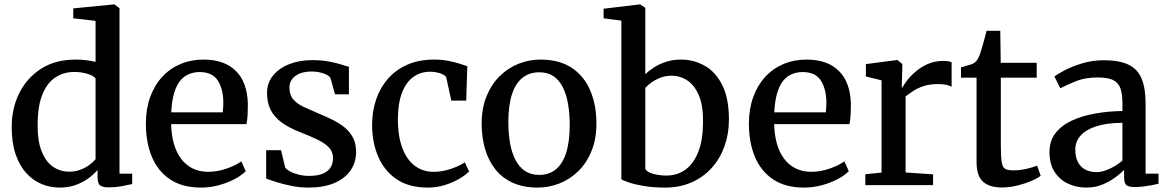

<svg xmlns="http://www.w3.org/2000/svg" viewBox="-20 -839 5292 870"><path d="M251 11Q207.5 11 168.2 -5.2Q129 -21.5 98.5 -55.2Q68 -89 50.5 -140.8Q33 -192.5 33 -263.5Q33 -347.5 67.2 -416.8Q101.5 -486 166.2 -527.5Q231 -569 322.5 -569Q347.5 -569 370.5 -566.2Q393.5 -563.5 413 -558.5V-744.5L312 -756V-801L495.5 -819H498.5L521.5 -802V-52H579V-5Q558.5 -0.5 530.2 4.8Q502 10 472 10Q447.5 10 434.8 1.8Q422 -6.5 422 -37V-69Q405 -48.5 379.2 -30Q353.5 -11.5 321 -0.2Q288.5 11 251 11ZM293 -61Q321 -61 344.5 -70Q368 -79 385.5 -92Q403 -105 413 -117.5V-483.5Q405.5 -495 377.5 -504Q349.5 -513 317 -513Q270 -513 232.8 -489.5Q195.5 -466 173.5 -414.5Q151.5 -363 150.5 -278.5Q149.5 -201 168.8 -153Q188 -105 220.8 -83Q253.5 -61 293 -61Z M891 11Q806.5 11 751 -26Q695.5 -63 668.2 -128.2Q641 -193.5 641 -278.5Q641 -345 660.2 -398.5Q679.5 -452 714.5 -490.2Q749.5 -528.5 797.5 -548.8Q845.5 -569 902.5 -569Q997 -569 1048.8 -517.5Q1100.5 -466 1103 -369.5Q1103 -339.5 1101.8 -316.8Q1100.5 -294 1096.5 -276.5H755.5Q756.5 -229 767.5 -189.2Q778.5 -149.5 799.8 -120.8Q821 -92 852 -76.2Q883 -60.5 923.5 -60.5Q965.5 -60.5 1008 -75.5Q1050.5 -90.5 1073.5 -108L1093.5 -63.5Q1076 -45 1044.2 -28Q1012.5 -11 972.5 0Q932.5 11 891 11ZM756 -330H989.5Q990.5 -339 991.2 -351.5Q992 -364 992 -373.5Q992 -434 967.5 -473.2Q943 -512.5 884.5 -512.5Q858.5 -512.5 836 -503.2Q813.5 -494 796.5 -473.2Q779.5 -452.5 769 -417.2Q758.5 -382 756 -330Z M1378 11Q1339.5 11 1301.8 3.5Q1264 -4 1233.2 -13.8Q1202.5 -23.5 1186 -30V-158.5H1253.5L1272 -80.5Q1278 -71 1294.8 -62Q1311.5 -53 1334 -47.5Q1356.5 -42 1380.5 -42Q1419 -42 1443 -52.2Q1467 -62.5 1478 -80.5Q1489 -98.5 1489 -122.5Q1489 -151 1470.8 -170.5Q1452.5 -190 1418.5 -206.5Q1384.5 -223 1336.5 -241.5Q1288.5 -260.5 1255.8 -284.5Q1223 -308.5 1206.5 -341Q1190 -373.5 1190 -418.5Q1190 -463 1216.8 -496.2Q1243.5 -529.5 1289.8 -548Q1336 -566.5 1394.5 -566.5Q1438 -566.5 1470.8 -560.2Q1503.5 -554 1525.8 -546.8Q1548 -539.5 1561 -536.5V-411.5H1498L1477.5 -485.5Q1473 -493.5 1460.2 -500.2Q1447.5 -507 1429.5 -511Q1411.5 -515 1392 -515Q1361.5 -515 1338.8 -506Q1316 -497 1303.8 -480.8Q1291.5 -464.5 1291.5 -442Q1291.5 -408 1310 -387.5Q1328.5 -367 1358.2 -353.5Q1388 -340 1421 -326Q1453.5 -312.5 1484.2 -297.5Q1515 -282.5 1539.8 -263Q1564.5 -243.5 1579 -216.2Q1593.5 -189 1593.5 -151Q1593.5 -103 1568.2 -66.5Q1543 -30 1494.8 -9.5Q1446.5 11 1378 11Z M1918.5 11Q1834 11 1778.2 -26.2Q1722.5 -63.5 1694.5 -127.5Q1666.5 -191.5 1666 -271.5Q1666 -334 1684.2 -387.8Q1702.5 -441.5 1738 -482.2Q1773.5 -523 1826 -546Q1878.5 -569 1947 -569Q1982 -569 2010.8 -563.5Q2039.5 -558 2061.5 -550.8Q2083.5 -543.5 2097.5 -539L2092.5 -383H2025L2002.5 -486Q2000.5 -494.5 1989 -500.8Q1977.5 -507 1961.5 -510.5Q1945.5 -514 1929 -514Q1885.5 -514 1852.8 -490.2Q1820 -466.5 1801.8 -419.5Q1783.5 -372.5 1783 -302Q1782.5 -241 1794.5 -195.5Q1806.5 -150 1828 -120.2Q1849.5 -90.5 1879 -75.5Q1908.5 -60.5 1943 -60.5Q1973.5 -60.5 2000.5 -67.2Q2027.5 -74 2049.5 -83.8Q2071.5 -93.5 2086.5 -103.5L2105.5 -62Q2089.5 -45.5 2060.5 -28.5Q2031.5 -11.5 1994.8 -0.2Q1958 11 1918.5 11Z M2162.5 -278.5Q2162.5 -349 2184.8 -403.2Q2207 -457.5 2244.8 -494.5Q2282.5 -531.5 2330 -550.2Q2377.5 -569 2428 -569Q2515.5 -569 2571.5 -531.2Q2627.5 -493.5 2655 -428Q2682.5 -362.5 2682.5 -280Q2682.5 -209 2660.2 -154.5Q2638 -100 2600.2 -63.2Q2562.5 -26.5 2515 -7.8Q2467.5 11 2416.5 11Q2351.5 11 2303.5 -10.8Q2255.5 -32.5 2224.5 -71.8Q2193.5 -111 2178 -163.8Q2162.5 -216.5 2162.5 -278.5ZM2423.5 -46.5Q2467.5 -46.5 2498.2 -71.2Q2529 -96 2545.2 -146.2Q2561.5 -196.5 2561.5 -271.5Q2561.5 -323.5 2554 -367.5Q2546.5 -411.5 2530.2 -443.8Q2514 -476 2487.8 -493.8Q2461.5 -511.5 2423.5 -511.5Q2379 -511.5 2347.8 -486.8Q2316.5 -462 2300 -412.2Q2283.5 -362.5 2283.5 -286.5Q2283.5 -234 2291.2 -190.2Q2299 -146.5 2315.8 -114.2Q2332.5 -82 2359 -64.2Q2385.5 -46.5 2423.5 -46.5Z M2715 -756V-799.5L2878 -819H2880.5L2904 -803.5V-502.5Q2920.5 -519 2944.5 -534.2Q2968.5 -549.5 2999 -559.2Q3029.5 -569 3066 -569Q3123.5 -569 3173 -541.2Q3222.5 -513.5 3252.8 -453.5Q3283 -393.5 3283 -297Q3283 -232.5 3263 -176.5Q3243 -120.5 3205.2 -78.5Q3167.5 -36.5 3114 -12.8Q3060.5 11 2993.5 11Q2941 11 2898.8 4Q2856.5 -3 2829.5 -12.2Q2802.5 -21.5 2795.5 -27V-745.5ZM3023 -496Q2996 -496 2972.8 -487Q2949.5 -478 2932 -465.2Q2914.5 -452.5 2904 -441V-74Q2910.5 -59.5 2938.8 -51.5Q2967 -43.5 2999.5 -43.5Q3049.5 -43.5 3086.5 -70.8Q3123.5 -98 3144.2 -151Q3165 -204 3165.5 -282Q3167 -358 3147.5 -405Q3128 -452 3095.2 -474Q3062.5 -496 3023 -496Z M3623.5 11Q3539 11 3483.5 -26Q3428 -63 3400.8 -128.2Q3373.5 -193.5 3373.5 -278.5Q3373.5 -345 3392.8 -398.5Q3412 -452 3447 -490.2Q3482 -528.5 3530 -548.8Q3578 -569 3635 -569Q3729.5 -569 3781.2 -517.5Q3833 -466 3835.5 -369.5Q3835.5 -339.5 3834.2 -316.8Q3833 -294 3829 -276.5H3488Q3489 -229 3500 -189.2Q3511 -149.5 3532.2 -120.8Q3553.5 -92 3584.5 -76.2Q3615.5 -60.5 3656 -60.5Q3698 -60.5 3740.5 -75.5Q3783 -90.5 3806 -108L3826 -63.5Q3808.5 -45 3776.8 -28Q3745 -11 3705 0Q3665 11 3623.5 11ZM3488.5 -330H3722Q3723 -339 3723.8 -351.5Q3724.5 -364 3724.5 -373.5Q3724.5 -434 3700 -473.2Q3675.5 -512.5 3617 -512.5Q3591 -512.5 3568.5 -503.2Q3546 -494 3529 -473.2Q3512 -452.5 3501.5 -417.2Q3491 -382 3488.5 -330Z M3901 0V-49.5L3974.5 -57V-475L3903.5 -492.5V-548.5L4044 -567H4046.5L4068.5 -549V-530L4066 -442H4068.5Q4073 -450.5 4087 -470Q4101 -489.5 4124.8 -511Q4148.5 -532.5 4181.2 -547.8Q4214 -563 4255 -563Q4269.5 -563 4278 -561.2Q4286.5 -559.5 4292 -557.5V-445.5Q4285.5 -450.5 4270.2 -454.2Q4255 -458 4230.5 -458Q4191 -458 4163 -448.2Q4135 -438.5 4116 -425.5Q4097 -412.5 4083.5 -402.5V-57.5L4208 -49V0Z M4519.5 10.5Q4464.5 10.5 4434.8 -15.2Q4405 -41 4405 -106V-487H4334.5V-534Q4344.5 -537 4356.5 -540.2Q4368.5 -543.5 4379 -546.8Q4389.5 -550 4394.5 -554Q4400.5 -558.5 4404.8 -563.5Q4409 -568.5 4412.5 -575.5Q4416 -582.5 4420 -592Q4424.5 -604.5 4430.5 -625.5Q4436.5 -646.5 4442 -667Q4447.5 -687.5 4450.5 -699.5H4512.5L4514.5 -554.5H4677.5V-487H4515V-183Q4515 -129 4519 -104.5Q4523 -80 4535.5 -73.5Q4548 -67 4573 -67Q4601 -67 4632.2 -74.2Q4663.5 -81.5 4679.5 -88.5L4695.5 -42.5Q4680 -30.5 4651.8 -18.5Q4623.5 -6.5 4588.8 2Q4554 10.5 4519.5 10.5Z M4902.5 11Q4858 11 4819.8 -6.8Q4781.5 -24.5 4758.5 -60.2Q4735.5 -96 4735.5 -150.5Q4735.5 -200.5 4762.5 -235.5Q4789.5 -270.5 4836.2 -292.2Q4883 -314 4942.2 -324.5Q5001.5 -335 5066 -336V-370.5Q5066 -414.5 5056.5 -440Q5047 -465.5 5022.8 -476.8Q4998.5 -488 4953.5 -488Q4895.5 -488 4852 -469.8Q4808.5 -451.5 4784.5 -439L4758 -492Q4768.5 -501.5 4801.8 -519.2Q4835 -537 4882.2 -551.5Q4929.5 -566 4981.5 -566Q5052.5 -566 5094 -545.8Q5135.5 -525.5 5153.2 -482Q5171 -438.5 5171 -369.5V-52H5229.5V-6.5Q5218.5 -3.5 5200 0Q5181.5 3.5 5160.8 6Q5140 8.5 5122.5 8.5Q5095.5 8.5 5084.5 0.2Q5073.5 -8 5073.5 -37.5V-69Q5061 -56 5036.5 -37.2Q5012 -18.5 4978 -3.8Q4944 11 4902.5 11ZM4949 -59Q4975 -59 5008 -74.2Q5041 -89.5 5066 -111.5V-282.5Q4993 -282 4945.8 -266.2Q4898.5 -250.5 4875.5 -223.5Q4852.5 -196.5 4852.5 -162.5Q4852.5 -126 4865 -103.2Q4877.5 -80.5 4899.2 -69.8Q4921 -59 4949 -59Z"/></svg>

Font: Merriweather 20pt Medium
Style: Regular
Weight: 500
Version: Version 2.100